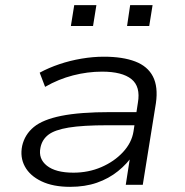

<svg xmlns="http://www.w3.org/2000/svg" viewBox="-20 -717 719 745"><path d="M252 8Q186 8 141 -13.5Q96 -35 76.5 -71Q57 -107 66 -151Q76 -195 111 -224Q146 -253 218 -267.5Q290 -282 409 -282H526L518 -231H398Q301 -231 246.5 -222Q192 -213 167.5 -194Q143 -175 137 -144Q128 -101 162 -74Q196 -47 265 -47Q323 -47 373 -68.5Q423 -90 457 -126.5Q491 -163 498 -207L515 -318Q526 -381 490 -410Q454 -439 376 -439Q320 -439 263.5 -424.5Q207 -410 155 -380L134 -435Q169 -454 210.5 -468Q252 -482 296.5 -489.5Q341 -497 383 -497Q456 -497 504.5 -478.5Q553 -460 573.5 -420Q594 -380 585 -317L534 0H468L486 -116L497 -117Q474 -82 438 -53Q402 -24 356 -8Q310 8 252 8ZM473 -616 485 -697H572L559 -616ZM255 -616 268 -697H354L341 -616Z"/></svg>

Font: Nunito Sans 10pt Expanded Light
Style: Italic
Weight: 300
Width: 7
Italic angle: -9°
Designer: Vernon Adams
Foundry: Vernon Adams
Version: Version 3.101;gftools[0.9.27]